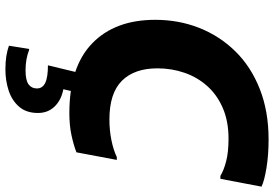

<svg xmlns="http://www.w3.org/2000/svg" viewBox="-173 -599 1023 717"><g transform="rotate(90 338.5 -240.5)"><path d="M54 -308.6Q54 -396.6 84.2 -473.1Q114.4 -549.5 171.8 -608Q229.2 -666.4 312.5 -699.2Q395.7 -732 500.8 -732Q558.4 -732 606.6 -724.2Q654.7 -716.4 677 -705.6L647.8 -552H637Q615.3 -565.1 581.6 -573.7Q547.9 -582.4 497.2 -582.4Q432.9 -582.4 383.8 -561.2Q334.6 -540.1 301.6 -503.2Q268.5 -466.3 251.9 -418.3Q235.2 -370.3 235.2 -317Q235.2 -230.8 281.7 -184.2Q328.2 -137.6 426 -137.6Q466.8 -137.6 504 -145.2Q541.1 -152.8 566.4 -165.2H577.2L548.8 -14.4Q520.9 -3.6 484.3 4.2Q447.6 12 402.6 12Q230 12 142 -73.2Q54 -158.3 54 -308.6ZM166.7 162.4Q200.8 175.6 242.7 175.6Q279.9 175.6 295.1 164.3Q310.3 153 310.3 133.2Q310.3 112.2 289.6 102.1Q268.9 92 223.9 92L251.9 -24H326.6L313.3 34.4Q353.8 42.2 377.8 67.1Q401.9 92 401.9 129.2Q401.9 172.9 378.4 199.8Q355 226.7 317.8 238.8Q280.7 250.8 239.9 250.8Q212 250.8 190 247.4Q168 243.9 150.7 237.6L162.7 162.4Z"/></g></svg>

Font: Kufam
Style: Italic
Weight: 400
Italic angle: -11°
Designer: Artur Schmal
Foundry: Original Type
Version: Version 1.301; ttfautohint (v1.8.3)